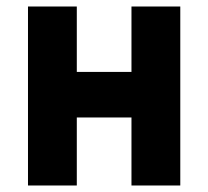

<svg xmlns="http://www.w3.org/2000/svg" viewBox="-20 -570 640 590"><path d="M216 0H66V-550H216V-349H384V-550H534V0H384V-209H216Z"/></svg>

Font: JetBrains Mono Extra Bold
Style: Regular
Weight: 800
Monospace: yes
Designer: Philipp Nurullin, Konstantin Bulenkov
Foundry: JetBrains
Version: 2.002